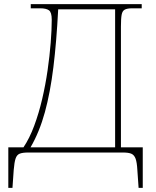

<svg xmlns="http://www.w3.org/2000/svg" viewBox="-20 -734 752 924"><path d="M20 170V-25H93Q122 -68 144.5 -128.5Q167 -189 183 -257.5Q199 -326 209 -395.5Q219 -465 224 -528Q229 -591 229 -639Q229 -675 215.5 -684.5Q202 -694 174 -694H128V-714H662V-694H616Q593 -694 581 -688Q569 -682 565.5 -663.5Q562 -645 562 -606V-25H667V170H647L641 84Q639 47 632.5 29.5Q626 12 612.5 6Q599 0 572 0H115Q89 0 75 5.5Q61 11 55 29Q49 47 46 84L40 170ZM127 -25H534V-689H260Q252 -533 237 -411Q222 -289 196 -194Q170 -99 127 -25Z"/></svg>

Font: Noto Serif Thin
Style: Regular
Weight: 100
Designer: Monotype Design Team
Foundry: Monotype Imaging Inc.
Version: Version 2.015